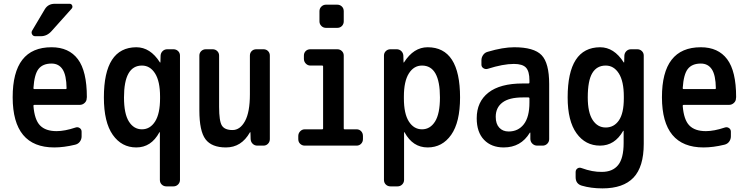

<svg xmlns="http://www.w3.org/2000/svg" viewBox="-20 -785 4040 1035"><path d="M257.8 -442.4Q210.9 -442.4 188 -413.6Q165 -384.8 160.2 -309.6Q160.2 -304.7 165 -304.7H335Q338.9 -304.7 338.9 -309.6Q337.9 -379.9 317.4 -411.1Q296.9 -442.4 257.8 -442.4ZM272.5 9.8Q48.8 9.8 48.3 -260.3Q47.9 -530.3 257.8 -530.3Q351.6 -530.3 399.9 -465.8Q448.2 -401.4 448.2 -261.7Q448.2 -260.7 447.8 -258.3Q447.3 -255.9 447.3 -254.9Q447.3 -240.2 436 -230Q424.8 -219.7 410.2 -219.7H165Q160.2 -219.7 160.2 -214.8Q166 -139.6 195.8 -108.9Q225.6 -78.1 285.2 -78.1Q329.1 -78.1 387.7 -97.7Q399.4 -101.6 409.7 -94.7Q419.9 -87.9 419.9 -75.2V-49.8Q419.9 -34.2 410.6 -21.5Q401.4 -8.8 384.8 -4.9Q324.2 9.8 272.5 9.8ZM275.4 -764.6H355.5Q365.2 -764.6 369.1 -755.4Q373 -746.1 366.2 -738.3L257.8 -617.2Q233.4 -589.8 200.2 -589.8H169.9Q158.2 -589.8 152.8 -600.1Q147.5 -610.4 153.3 -620.1L221.7 -735.4Q239.3 -764.6 275.4 -764.6Z M745.1 -431.6Q648.4 -431.6 648.4 -259.8Q648.4 -171.9 674.8 -129.9Q701.2 -87.9 745.1 -87.9Q789.1 -87.9 815.9 -129.9Q842.8 -171.9 842.8 -254.9V-264.6Q842.8 -346.7 815.9 -389.2Q789.1 -431.6 745.1 -431.6ZM714.8 9.8Q635.7 9.8 587.9 -58.1Q540 -126 540 -259.8Q540 -529.3 714.8 -530.3Q790 -530.3 841.8 -449.2Q841.8 -448.2 843.8 -448.2H844.7L845.7 -485.4Q846.7 -500 856.9 -509.8Q867.2 -519.5 881.8 -519.5H915Q929.7 -519.5 939.9 -509.8Q950.2 -500 950.2 -485.4V184.6Q950.2 199.2 939.9 209.5Q929.7 219.7 915 219.7H877Q862.3 219.7 852.1 210Q841.8 200.2 841.8 184.6V-72.3H840.8Q838.9 -72.3 838.9 -71.3Q794.9 9.8 714.8 9.8Z M1198.2 9.8Q1121.1 9.8 1087.9 -34.2Q1054.7 -78.1 1054.7 -190.4V-485.4Q1054.7 -500 1064.9 -509.8Q1075.2 -519.5 1089.8 -519.5H1126Q1140.6 -519.5 1150.9 -509.8Q1161.1 -500 1161.1 -485.4V-209Q1161.1 -131.8 1176.3 -107.9Q1191.4 -84 1233.4 -84Q1274.4 -84 1300.8 -132.3Q1327.1 -180.7 1327.1 -276.4V-485.4Q1327.1 -500 1336.9 -509.8Q1346.7 -519.5 1362.3 -519.5H1400.4Q1415 -519.5 1424.8 -509.8Q1434.6 -500 1434.6 -485.4V-35.2Q1434.6 -20.5 1424.8 -10.3Q1415 0 1400.4 0H1367.2Q1352.5 0 1342.3 -9.8Q1332 -19.5 1331.1 -35.2L1330.1 -71.3Q1330.1 -72.3 1329.1 -72.3Q1327.1 -72.3 1327.1 -71.3Q1281.2 9.8 1198.2 9.8Z M1623 0Q1608.4 0 1598.1 -9.8Q1587.9 -19.5 1587.9 -35.2V-51.8Q1587.9 -66.4 1598.1 -77.1Q1608.4 -87.9 1623 -87.9H1716.8Q1721.7 -87.9 1721.7 -91.8V-427.7Q1721.7 -431.6 1716.8 -431.6H1653.3Q1638.7 -431.6 1628.4 -442.4Q1618.2 -453.1 1618.2 -467.8V-485.4Q1618.2 -500 1627.9 -509.8Q1637.7 -519.5 1653.3 -519.5H1797.9Q1812.5 -519.5 1822.8 -509.8Q1833 -500 1833 -485.4V-91.8Q1833 -87.9 1837.9 -87.9H1902.3Q1917 -87.9 1926.8 -77.6Q1936.5 -67.4 1936.5 -51.8V-35.2Q1936.5 -20.5 1926.8 -10.3Q1917 0 1902.3 0ZM1737.3 -759.8H1797.9Q1812.5 -759.8 1822.8 -750Q1833 -740.2 1833 -724.6V-669.9Q1833 -655.3 1823.2 -645Q1813.5 -634.8 1797.9 -634.8H1737.3Q1722.7 -634.8 1712.4 -645Q1702.1 -655.3 1702.1 -669.9V-724.6Q1702.1 -739.3 1712.4 -749.5Q1722.7 -759.8 1737.3 -759.8Z M2157.2 -264.6V-254.9Q2157.2 -171.9 2184.1 -129.9Q2210.9 -87.9 2254.9 -87.9Q2298.8 -87.9 2325.2 -129.9Q2351.6 -171.9 2351.6 -259.8Q2351.6 -431.6 2254.9 -431.6Q2210.9 -431.6 2184.1 -389.2Q2157.2 -346.7 2157.2 -264.6ZM2085 219.7Q2070.3 219.7 2060.1 210Q2049.8 200.2 2049.8 184.6V-485.4Q2049.8 -500 2060.1 -509.8Q2070.3 -519.5 2085 -519.5H2118.2Q2132.8 -519.5 2143.1 -509.8Q2153.3 -500 2154.3 -485.4L2155.3 -448.2H2156.2Q2158.2 -448.2 2158.2 -449.2Q2210 -530.3 2285.2 -530.3Q2460 -530.3 2460 -259.8Q2460 -126 2412.1 -58.1Q2364.3 9.8 2285.2 9.8Q2205.1 9.8 2161.1 -71.3Q2161.1 -72.3 2159.2 -72.3H2158.2V184.6Q2158.2 199.2 2147.9 209.5Q2137.7 219.7 2123 219.7Z M2797.9 -259.8Q2724.6 -259.8 2688.5 -232.4Q2652.3 -205.1 2652.3 -155.3Q2652.3 -117.2 2671.4 -96.7Q2690.4 -76.2 2721.7 -76.2Q2773.4 -76.2 2803.7 -115.2Q2834 -154.3 2834 -232.4V-254.9Q2834 -259.8 2829.1 -259.8ZM2695.3 9.8Q2628.9 9.8 2589.4 -31.2Q2549.8 -72.3 2549.8 -147.5Q2549.8 -236.3 2612.8 -285.6Q2675.8 -335 2797.9 -335H2829.1Q2834 -335 2834 -339.8V-351.6Q2834 -400.4 2815.4 -420.4Q2796.9 -440.4 2750 -440.4Q2692.4 -440.4 2609.4 -414.1Q2597.7 -410.2 2586.4 -417Q2575.2 -423.8 2575.2 -436.5V-460Q2575.2 -475.6 2584.5 -488.8Q2593.8 -502 2609.4 -505.9Q2691.4 -530.3 2752 -530.3Q2858.4 -530.3 2899.4 -487.8Q2940.4 -445.3 2940.4 -332V-35.2Q2940.4 -20.5 2930.2 -10.3Q2919.9 0 2905.3 0H2876Q2861.3 0 2850.6 -9.8Q2839.8 -19.5 2838.9 -35.2V-69.3Q2838.9 -70.3 2837.9 -70.3Q2835.9 -70.3 2835.9 -69.3Q2788.1 9.8 2695.3 9.8Z M3245.1 -431.6Q3197.3 -431.6 3172.9 -391.1Q3148.4 -350.6 3148.4 -259.8Q3148.4 -178.7 3174.8 -138.2Q3201.2 -97.7 3245.1 -97.7Q3290 -97.7 3316.4 -136.2Q3342.8 -174.8 3342.8 -254.9V-264.6Q3342.8 -346.7 3315.9 -389.2Q3289.1 -431.6 3245.1 -431.6ZM3040 -259.8Q3040 -529.3 3214.8 -530.3Q3290 -530.3 3341.8 -449.2Q3341.8 -448.2 3343.8 -448.2Q3344.7 -448.2 3344.7 -449.2L3345.7 -485.4Q3346.7 -500 3356.9 -509.8Q3367.2 -519.5 3381.8 -519.5H3415Q3429.7 -519.5 3439.9 -509.8Q3450.2 -500 3450.2 -485.4V-9.8Q3450.2 114.3 3395 172.4Q3339.8 230.5 3227.5 230.5Q3166 230.5 3116.2 215.8Q3083 206.1 3083 169.9V142.6Q3083 129.9 3092.8 123Q3102.5 116.2 3115.2 121.1Q3173.8 142.6 3224.6 141.6Q3282.2 141.6 3312 105Q3341.8 68.4 3341.8 -14.6V-79.1Q3341.8 -80.1 3340.8 -80.1Q3338.9 -80.1 3338.9 -79.1Q3293.9 0 3214.8 0Q3135.7 0 3087.9 -66.4Q3040 -132.8 3040 -259.8Z M3757.8 -442.4Q3710.9 -442.4 3688 -413.6Q3665 -384.8 3660.2 -309.6Q3660.2 -304.7 3665 -304.7H3835Q3838.9 -304.7 3838.9 -309.6Q3837.9 -379.9 3817.4 -411.1Q3796.9 -442.4 3757.8 -442.4ZM3772.5 9.8Q3548.8 9.8 3548.3 -260.3Q3547.9 -530.3 3757.8 -530.3Q3851.6 -530.3 3899.9 -465.8Q3948.2 -401.4 3948.2 -261.7Q3948.2 -260.7 3947.8 -258.3Q3947.3 -255.9 3947.3 -254.9Q3947.3 -240.2 3936 -230Q3924.8 -219.7 3910.2 -219.7H3665Q3660.2 -219.7 3660.2 -214.8Q3666 -139.6 3695.8 -108.9Q3725.6 -78.1 3785.2 -78.1Q3829.1 -78.1 3887.7 -97.7Q3899.4 -101.6 3909.7 -94.7Q3919.9 -87.9 3919.9 -75.2V-49.8Q3919.9 -34.2 3910.6 -21.5Q3901.4 -8.8 3884.8 -4.9Q3824.2 9.8 3772.5 9.8Z"/></svg>

Font: Rounded-L Mgen+ 1m medium
Style: Regular
Weight: 500
Designer: [Source Han Sans]
Ryoko NISHIZUKA  (kana & ideographs); Paul D. Hunt (Latin, Greek & Cyrillic); Wenlong ZHANG  (bopomofo
Version: Version 1.059.20150602